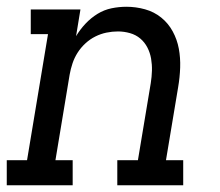

<svg xmlns="http://www.w3.org/2000/svg" viewBox="-30 -548 650 568"><path d="M-10 0V-74H50L112 -447H61V-520H208L195 -441Q207 -461 223 -478Q239 -495 258.5 -507Q278 -519 300 -523.5Q322 -528 344 -528Q372 -528 399 -520.5Q426 -513 447 -496Q468 -479 481 -455Q494 -431 499 -404Q504 -377 503 -348Q502 -319 497 -290L461 -74H512V0H317V-74H378L416 -302Q419 -321 419.5 -339Q420 -357 417 -374.5Q414 -392 406 -407.5Q398 -423 385 -434Q372 -445 354.5 -450Q337 -455 319 -455Q302 -455 285 -451.5Q268 -448 252 -440Q236 -432 222.5 -419.5Q209 -407 199.5 -392Q190 -377 184.5 -360.5Q179 -344 176 -327L134 -74H185V0Z"/></svg>

Font: Iosevka Etoile Oblique
Style: Regular
Weight: 400
Italic angle: -9°
Designer: Belleve Invis
Foundry: Belleve Invis
Version: Version 15.5.2; ttfautohint (v1.8.4)